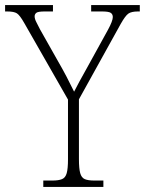

<svg xmlns="http://www.w3.org/2000/svg" viewBox="-29 -734 569 754"><path d="M141 0V-25H177Q201 -25 214.5 -30.5Q228 -36 233 -54Q238 -72 238 -108V-343L66 -644Q49 -674 37.5 -681.5Q26 -689 -1 -689H-9V-714H179V-689H147Q120 -689 113.5 -683.5Q107 -678 107 -670Q107 -660 113.5 -647.5Q120 -635 128 -619L198 -495Q216 -464 232 -433.5Q248 -403 262 -374Q270 -390 283 -414Q296 -438 314 -470L395 -617Q414 -652 414 -667Q414 -678 406 -683.5Q398 -689 371 -689H329V-714H520V-689H513Q487 -689 475 -680.5Q463 -672 445 -640L281 -344V-109Q281 -72 286 -54Q291 -36 304 -30.5Q317 -25 341 -25H377V0Z"/></svg>

Font: Noto Serif Georgian SemiCondensed ExtraLight
Style: Regular
Weight: 200
Width: 4
Designer: Monotype Design Team, Akaki Razmadze
Foundry: Google LLC
Version: Version 2.003; ttfautohint (v1.8.4.7-5d5b)